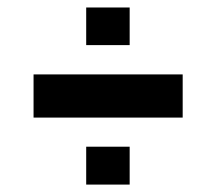

<svg xmlns="http://www.w3.org/2000/svg" viewBox="-20 -510 580 515"><path d="M70 -194.6V-310.4H470V-194.6ZM211.2 -14.9V-116.5H327.8V-14.9ZM211.2 -389V-489.9H327.8V-389Z"/></svg>

Font: Saira Thin
Style: Regular
Weight: 100
Designer: Hector Gatti with collaboration of the Omnibus-Type team
Foundry: Omnibus-Type
Version: Version 1.101